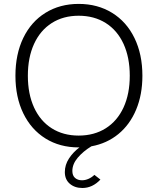

<svg xmlns="http://www.w3.org/2000/svg" viewBox="-20 -726 788 958"><path d="M57 -348Q57 -455.5 96.2 -536.8Q135.5 -618 207.2 -662.2Q279 -706.5 372.5 -706.5Q467 -706.5 539.2 -662Q611.5 -617.5 651 -536.2Q690.5 -455 690.5 -348Q690.5 -253.5 659.2 -178.8Q628 -104 570.5 -57Q513 -10 436 4Q395.5 28.5 368.2 60.5Q341 92.5 341 127Q341 150 354.5 161.8Q368 173.5 389 173.5Q405 173.5 421.2 166.5Q437.5 159.5 451 146.5L481 170Q441.5 212 391 212Q353 212 328.2 190.8Q303.5 169.5 303.5 132.5Q303.5 96.5 324.2 64.8Q345 33 376.5 9.5H372.5Q278.5 9.5 207 -35Q135.5 -79.5 96.2 -160.5Q57 -241.5 57 -348ZM372.5 -49.5Q450 -49.5 507.8 -86Q565.5 -122.5 596.5 -190Q627.5 -257.5 627.5 -348Q627.5 -439 596.5 -506.8Q565.5 -574.5 507.8 -611Q450 -647.5 372.5 -647.5Q295.5 -647.5 238.2 -611Q181 -574.5 150 -507Q119 -439.5 119 -348Q119 -257 150 -189.5Q181 -122 238.2 -85.8Q295.5 -49.5 372.5 -49.5Z"/></svg>

Font: HK Grotesk Light
Style: Regular
Weight: 300
Designer: Alfredo Marco Pradil
Foundry: Hanken Design Co.
Version: Version 3.001